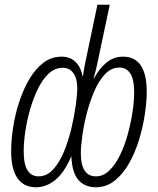

<svg xmlns="http://www.w3.org/2000/svg" viewBox="-20 -780 665 810"><path d="M132 10Q80 10 53.5 -28.5Q27 -67 27 -141Q27 -186 35 -240Q43 -294 60 -347Q77 -400 102.5 -444Q128 -488 162 -514.5Q196 -541 240 -541Q277 -541 299.5 -518Q322 -495 328 -459H330Q335 -496 344 -536L391 -760H443L391 -514Q387 -495 383 -479.5Q379 -464 375 -450H377Q398 -490 428.5 -515.5Q459 -541 499 -541Q599 -541 599 -393Q599 -351 591 -297.5Q583 -244 566.5 -190Q550 -136 524.5 -91Q499 -46 464 -18Q429 10 384 10Q338 10 311 -20.5Q284 -51 281 -121Q251 -51 213 -20.5Q175 10 132 10ZM385 -36Q416 -36 441.5 -61Q467 -86 486.5 -126Q506 -166 519 -213.5Q532 -261 539 -307Q546 -353 546 -389Q546 -446 529.5 -470.5Q513 -495 484 -495Q449 -495 422.5 -466.5Q396 -438 377 -393.5Q358 -349 345.5 -299.5Q333 -250 327 -205.5Q321 -161 321 -134Q321 -36 385 -36ZM142 -36Q178 -36 205 -66Q232 -96 251 -143Q270 -190 282 -242Q294 -294 300 -338.5Q306 -383 306 -408Q306 -448 290 -471Q274 -494 244 -494Q212 -494 186 -470Q160 -446 140.5 -406.5Q121 -367 107.5 -320Q94 -273 87 -226.5Q80 -180 80 -142Q80 -86 96.5 -61Q113 -36 142 -36Z"/></svg>

Font: Noto Sans ExtraCondensed Light
Style: Italic
Weight: 300
Width: 2
Italic angle: -12°
Designer: Monotype Design Team
Foundry: Monotype Imaging Inc.
Version: Version 2.013; ttfautohint (v1.8.4.7-5d5b)